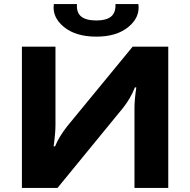

<svg xmlns="http://www.w3.org/2000/svg" viewBox="-20 -918 929 938"><path d="M544 -898H656Q665 -834 607.5 -786.5Q550 -739 451 -739Q350 -739 292 -786.5Q234 -834 243 -898H356Q353 -856 377 -837Q401 -818 451 -818Q499 -818 522.5 -837Q546 -856 544 -898ZM802 0H637V-390Q637 -432 646 -491H639Q619 -439 582 -392L261 0H87V-690H251V-308Q251 -268 242 -203H249Q268 -250 309 -302L628 -690H802Z"/></svg>

Font: Exo 2 Expanded
Style: Bold
Weight: 700
Width: 7
Designer: Natanael Gama
Version: Version 1.001;PS 001.001;hotconv 1.0.70;makeotf.lib2.5.58329